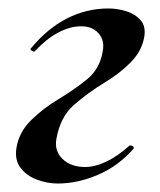

<svg xmlns="http://www.w3.org/2000/svg" viewBox="-20 -419 377 453"><path d="M116 14Q92 14 67.5 5Q43 -4 28.5 -23Q14 -42 19 -71Q25 -108 54.5 -136.5Q84 -165 118 -185Q156 -208 185.5 -232Q215 -256 222 -296Q226 -314 220.5 -327.5Q215 -341 202.5 -349Q190 -357 172 -357Q145 -357 117 -342Q89 -327 62 -298Q61 -296 55.5 -299Q50 -302 53 -305Q92 -352 138 -375.5Q184 -399 236 -399Q257 -399 278 -392.5Q299 -386 312 -371Q325 -356 320 -330Q314 -298 288.5 -272Q263 -246 228 -225Q187 -200 154.5 -171.5Q122 -143 113 -91Q108 -63 127.5 -44Q147 -25 181 -25Q204 -25 230.5 -37.5Q257 -50 285 -75Q288 -77 292.5 -74.5Q297 -72 295 -68Q259 -27 211 -6.5Q163 14 116 14Z"/></svg>

Font: Cormorant Infant Light
Style: Italic
Weight: 300
Italic angle: -10°
Designer: Christian Thalmann (Catharsis Fonts)
Foundry: Catharsis Fonts
Version: Version 4.001